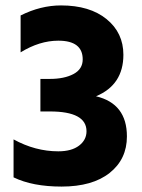

<svg xmlns="http://www.w3.org/2000/svg" viewBox="-20 -683 523 708"><path d="M448 -180Q448 -96 384.5 -45.5Q321 5 207 5Q100 5 30 -29V-169Q110 -125 195 -125Q244 -125 271.5 -146Q299 -167 299 -199Q299 -272 164 -272H129V-392H164Q217 -392 251 -410Q285 -428 285 -464Q285 -533 195 -533Q126 -533 56 -490V-626Q130 -663 205 -663Q311 -663 373 -612.5Q435 -562 435 -481Q435 -370 334 -328Q448 -301 448 -180Z"/></svg>

Font: Hind Guntur
Style: Bold
Weight: 700
Designer: Manushi Parikh, Hitesh Malaviya
Foundry: Indian Type Foundry
Version: Version 1.002;PS 1.0;hotconv 1.0.86;makeotf.lib2.5.63406; tt